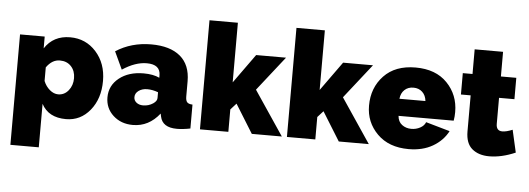

<svg xmlns="http://www.w3.org/2000/svg" viewBox="-56 -899 3529 1280"><g transform="rotate(5 1708.0 -258.5)"><path d="M402 10Q284 10 238 -78V213H48V-526H213V-447Q271 -536 383 -536Q488 -536 557 -459Q626 -382 626 -265Q626 -146 562.5 -68Q499 10 402 10ZM336 -150Q377 -150 404.5 -184Q432 -218 432 -266Q432 -315 403.5 -345.5Q375 -376 328 -376Q276 -376 238 -322V-231Q252 -196 279 -173Q306 -150 336 -150Z M849 10Q770 10 717.5 -38Q665 -86 665 -159Q665 -238 728.5 -288.5Q792 -339 892 -339Q956 -339 998 -319V-335Q998 -408 907 -408Q830 -408 744 -351L689 -469Q793 -536 926 -536Q1052 -536 1120 -479Q1188 -422 1188 -312V-210Q1188 -183 1198 -172Q1208 -161 1234 -160V0Q1184 10 1144 10Q1047 10 1032 -63L1028 -82Q956 10 849 10ZM906 -126Q943 -126 973 -146Q998 -163 998 -183V-222Q960 -236 925 -236Q891 -236 867.5 -219Q844 -202 844 -176Q844 -154 861.5 -140Q879 -126 906 -126Z M1846 0H1645L1526 -192L1488 -150V0H1298V-730H1488V-331L1628 -526H1828L1647 -296Z M2428 0H2227L2108 -192L2070 -150V0H1880V-730H2070V-331L2210 -526H2410L2229 -296Z M2695 10Q2562 10 2484.5 -67.5Q2407 -145 2407 -256Q2407 -376 2483 -456Q2559 -536 2695 -536Q2830 -536 2906.5 -457Q2983 -378 2983 -263Q2983 -232 2978 -205H2609Q2612 -166 2638.5 -146Q2665 -126 2701 -126Q2733 -126 2760 -140.5Q2787 -155 2796 -179L2957 -133Q2923 -68 2855.5 -29Q2788 10 2695 10ZM2605 -319H2779Q2775 -357 2751.5 -379Q2728 -401 2692 -401Q2656 -401 2632.5 -379Q2609 -357 2605 -319Z M3375 -179 3409 -29Q3317 11 3234 11Q3163 11 3119.5 -25.5Q3076 -62 3076 -142V-383H3011V-526H3076V-691H3266V-526H3369V-383H3266V-209Q3266 -162 3307 -162Q3334 -162 3375 -179Z"/></g></svg>

Font: Raleway
Style: Heavy
Weight: 900
Designer: Matt McInerney, Pablo Impallari, Rodrigo Fuenzalida
Foundry: Matt McInerney, Pablo Impallari, Rodrigo Fuenzalida
Version: Version 2.001